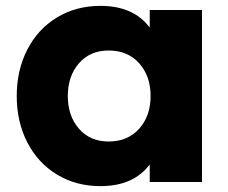

<svg xmlns="http://www.w3.org/2000/svg" viewBox="-20 -530 775 654"><path d="M37 -203Q37 -291 73 -361Q109 -431 174 -470.5Q239 -510 322 -510Q435 -510 490 -436V-496H668V90H490V30Q435 104 322 104Q239 104 174 64.5Q109 25 73 -45Q37 -115 37 -203ZM493 -203Q493 -271 454 -314.5Q415 -358 350 -358Q287 -358 249 -314.5Q211 -271 211 -203Q211 -135 249 -91.5Q287 -48 350 -48Q415 -48 454 -91.5Q493 -135 493 -203Z"/></svg>

Font: Gmarket Sans TTF Bold
Style: Regular
Weight: 700
Designer: Creative Director : Sungho Lee; Art Director : Kiwoong Choi; Project Manager : Sori Yang, Jongwook Yoon; Font Designer :
Foundry: Sandoll Inc.
Version: Version 1.000;hotconv 1.0.109;makeotfexe 2.5.65596